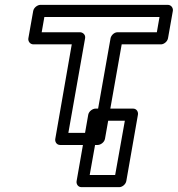

<svg xmlns="http://www.w3.org/2000/svg" viewBox="-20 -573 733 792"><path d="M627 -440H465C450 -440 438 -426 436 -415L367 -25H262L331 -415C334 -430 321 -440 310 -440H152L163 -503H638ZM644 -390C655 -390 670 -400 673 -415L693 -528C695 -539 687 -553 672 -553H147C136 -553 120 -543 117 -528L97 -415C95 -404 103 -390 118 -390H276L208 0C206 11 213 25 228 25H383C394 25 410 15 413 0L482 -390ZM455 149H350L390 -75H495ZM472 199C483 199 498 189 501 174L549 -100C551 -111 544 -125 529 -125H374C363 -125 347 -115 344 -100L296 174C294 185 301 199 316 199Z"/></svg>

Font: Asimov
Style: WidOuIt
Weight: 500
Designer: Google
Version: Version 2.000980; 2014